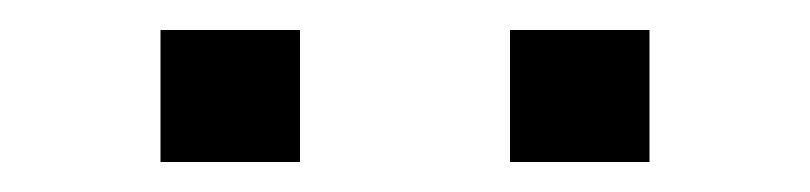

<svg xmlns="http://www.w3.org/2000/svg" viewBox="-20 -727 540 128"><path d="M320 -619V-707H413V-619ZM87 -619V-707H180V-619Z"/></svg>

Font: Nunito Sans 7pt Expanded Light
Style: Regular
Weight: 300
Width: 7
Designer: Vernon Adams
Foundry: Vernon Adams
Version: Version 3.101;gftools[0.9.27]